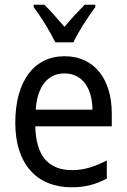

<svg xmlns="http://www.w3.org/2000/svg" viewBox="-20 -786 540 816"><path d="M215 -606H292C313 -652 355 -715 385 -756V-766H340C306 -731 288 -712 254 -672C224 -706 193 -743 168 -766H123V-756C158 -709 194 -650 215 -606ZM285 10C342 10 386 -2 434 -27V-104C384 -79 341 -63 287 -63C184 -63 133 -125 130 -249H455V-304C455 -447 383 -547 255 -547C124 -547 45 -441 45 -264C45 -88 137 10 285 10ZM373 -320H132C138 -418 183 -474 254 -474C331 -474 372 -410 373 -320Z"/></svg>

Font: Noto Sans Mono ExtraCondensed
Style: Regular
Weight: 400
Width: 2
Designer: Monotype Design Team
Foundry: Monotype Imaging Inc.
Version: Version 2.014